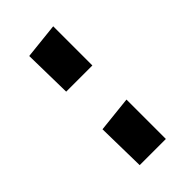

<svg xmlns="http://www.w3.org/2000/svg" viewBox="-168 -565 617 617"><g transform="rotate(-45 140.5 -256.0)"><path d="M202 0H83L80 -166L202 -179ZM202 -334H83L80 -499L202 -512Z"/></g></svg>

Font: Truculenta Black
Style: Regular
Weight: 900
Version: Version 1.002